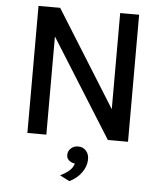

<svg xmlns="http://www.w3.org/2000/svg" viewBox="-58 -687 813 959"><g transform="rotate(5 349.0 -208.0)"><path d="M96 -637H204.5L513 -143H505.5V-637H600.5V0H499.5L176 -516H191V0H96ZM325.5 221.5 277 196.5Q303 184 321 168.8Q339 153.5 345.5 131.5Q327 129.5 314.8 118.2Q302.5 107 304 88.5Q305 70.5 319.5 57.8Q334 45 354.5 45Q380 45 395.5 63.2Q411 81.5 409 110Q408 140 386.5 171Q365 202 325.5 221.5Z"/></g></svg>

Font: Karla Medium
Style: Regular
Weight: 500
Designer: Jonathan Pinhorn
Version: Version 2.001